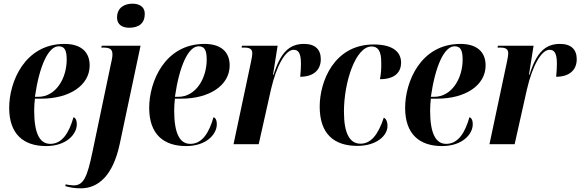

<svg xmlns="http://www.w3.org/2000/svg" viewBox="-20 -785 3159 1045"><path d="M231 10C343 10 398 -56 398 -108C398 -133 390 -144 380 -147C356 -62 318 -2 254 -2C199 -2 166 -53 166 -184C166 -198 168 -236 170 -248H205C356 -248 468 -319 468 -429C468 -504 419 -546 331 -546C114 -546 30 -339 30 -198C30 -56 107 10 231 10ZM188 -258H170C194 -426 243 -533 299 -533C330 -533 343 -514 343 -461C343 -357 283 -258 188 -258Z M683 -634C737 -634 768 -659 768 -710C768 -750 736 -765 701 -765C658 -765 617 -744 617 -689C617 -651 646 -634 683 -634ZM420 240C513 240 595 173 632 -3L745 -536H534L531 -526H542C580 -526 592 -516 592 -488C592 -473 588 -456 583 -434L483 43C455 178 435 224 381 224C368 224 347 221 338 218L335 228C364 236 386 240 420 240Z M993 10C1105 10 1160 -56 1160 -108C1160 -133 1152 -144 1142 -147C1118 -62 1080 -2 1016 -2C961 -2 928 -53 928 -184C928 -198 930 -236 932 -248H967C1118 -248 1230 -319 1230 -429C1230 -504 1181 -546 1093 -546C876 -546 792 -339 792 -198C792 -56 869 10 993 10ZM950 -258H932C956 -426 1005 -533 1061 -533C1092 -533 1105 -514 1105 -461C1105 -357 1045 -258 950 -258Z M1345 -443 1251 0H1388L1455 -299C1486 -432 1535 -514 1578 -514C1602 -514 1618 -499 1618 -439C1618 -420 1617 -396 1614 -367C1676 -367 1726 -396 1726 -463C1726 -515 1696 -546 1635 -546C1556 -546 1507 -501 1469 -378H1466L1491 -536H1297L1295 -526H1311C1341 -526 1353 -516 1353 -496C1353 -480 1349 -463 1345 -443Z M1925 9C2030 9 2089 -47 2089 -99C2089 -126 2080 -139 2069 -145C2037 -48 1997 -3 1942 -3C1885 -3 1852 -56 1852 -177C1852 -340 1916 -532 2002 -532C2036 -532 2055 -510 2055 -445C2056 -409 2053 -379 2048 -354C2136 -354 2163 -398 2163 -444C2163 -497 2125 -543 2014 -543C1798 -543 1720 -341 1720 -205C1720 -57 1797 9 1925 9Z M2386 10C2498 10 2553 -56 2553 -108C2553 -133 2545 -144 2535 -147C2511 -62 2473 -2 2409 -2C2354 -2 2321 -53 2321 -184C2321 -198 2323 -236 2325 -248H2360C2511 -248 2623 -319 2623 -429C2623 -504 2574 -546 2486 -546C2269 -546 2185 -339 2185 -198C2185 -56 2262 10 2386 10ZM2343 -258H2325C2349 -426 2398 -533 2454 -533C2485 -533 2498 -514 2498 -461C2498 -357 2438 -258 2343 -258Z M2738 -443 2644 0H2781L2848 -299C2879 -432 2928 -514 2971 -514C2995 -514 3011 -499 3011 -439C3011 -420 3010 -396 3007 -367C3069 -367 3119 -396 3119 -463C3119 -515 3089 -546 3028 -546C2949 -546 2900 -501 2862 -378H2859L2884 -536H2690L2688 -526H2704C2734 -526 2746 -516 2746 -496C2746 -480 2742 -463 2738 -443Z"/></svg>

Font: Noto Serif Display Condensed
Style: Bold Italic
Weight: 700
Width: 3
Italic angle: -12°
Designer: Monotype Design Team
Foundry: Monotype Imaging Inc.
Version: Version 2.009